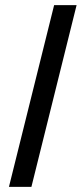

<svg xmlns="http://www.w3.org/2000/svg" viewBox="-20 -732 320 752"><path d="M15 0 192 -712H280L103 0Z"/></svg>

Font: CST
Style: Italic
Weight: 400
Italic angle: -14°
Version: Version 1.00